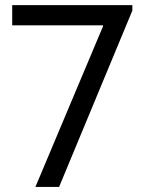

<svg xmlns="http://www.w3.org/2000/svg" viewBox="-20 -740 566 760"><path d="M387.7 -635.7V-639.6H28.3V-719.7H503.9V-698.2L213.9 0H120.1Z"/></svg>

Font: Reddit Sans A
Style: Regular
Weight: 400
Designer: Stephen Hutchings
Foundry: Reddit
Version: Version 1.013